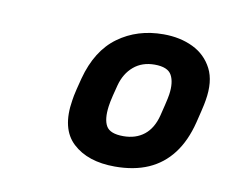

<svg xmlns="http://www.w3.org/2000/svg" viewBox="-44 -758 455 382"><g transform="rotate(10 183.0 -567.0)"><path d="M208.6 -429Q153.8 -429 123.4 -457.3Q93 -485.6 102.6 -544.1Q103.6 -552.1 107.3 -567.5Q111 -582.9 113 -589.9Q128.6 -648.6 167.4 -676.8Q206.1 -705 258.8 -705Q292.6 -705 318.6 -692.4Q344.6 -679.8 357.7 -654.4Q370.7 -629 363.9 -589.9Q362.9 -582.9 359.2 -567.5Q355.5 -552.1 353.5 -544.1Q343.7 -505 324.2 -479.6Q304.8 -454.2 276.1 -441.6Q247.3 -429 208.6 -429ZM214.7 -491.5Q239.9 -491.5 256.8 -504.9Q273.7 -518.3 280.5 -545Q282.5 -553 286 -567.5Q289.5 -582 290.5 -589Q294.1 -613.7 286.3 -628.1Q278.6 -642.5 251.8 -642.5Q226.6 -642.5 209.6 -628.1Q192.6 -613.7 186 -589Q184 -582 180.5 -567.5Q177 -553 176 -545Q172.4 -518.3 180.2 -504.9Q187.9 -491.5 214.7 -491.5Z"/></g></svg>

Font: Rubik Light
Style: Italic
Weight: 300
Italic angle: -12°
Designer: Hubert and Fischer
Foundry: Hubert and Fischer
Version: Version 2.300;gftools[0.9.30]